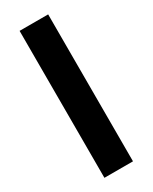

<svg xmlns="http://www.w3.org/2000/svg" viewBox="-176 -705 595 748"><g transform="rotate(-30 121.0 -330.5)"><path d="M57 0V-661H185.5V0Z"/></g></svg>

Font: Anek Gujarati Medium SemiBold
Style: Regular
Weight: 600
Version: Version 1.003